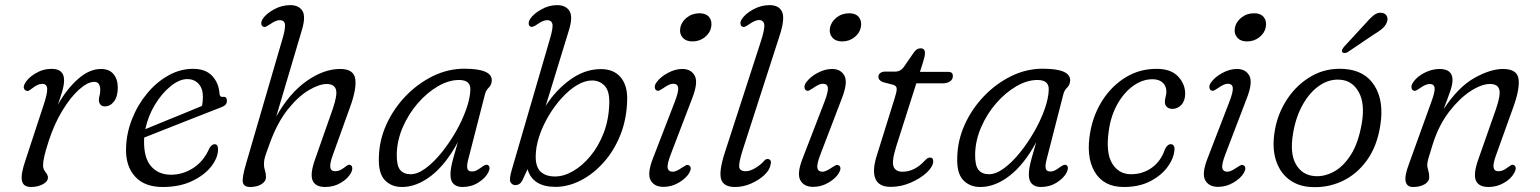

<svg xmlns="http://www.w3.org/2000/svg" viewBox="-20 -738 6150 767"><path d="M85.5 -375.5Q79 -377 76 -384.2Q73 -391.5 78 -401.5Q89.5 -425.5 120.5 -444.2Q151.5 -463 186 -463Q236 -463 236 -417.5Q236 -398.5 228.5 -373Q221 -347.5 211 -319.5Q246.5 -382.5 291.8 -422.5Q337 -462.5 383.5 -462.5Q416.5 -462.5 433.5 -442Q450.5 -421.5 450.5 -388Q450.5 -352.5 435.5 -332.8Q420.5 -313 398.5 -313Q387 -313 381 -320.5Q375 -328 375 -338.5Q375 -347 377.8 -356.5Q380.5 -366 380.5 -378.5Q380.5 -393 375 -402Q369.5 -411 356.5 -411Q330 -411 295.8 -380.2Q261.5 -349.5 229 -296Q196.5 -242.5 174.5 -174.5Q162 -135.5 157 -113.8Q152 -92 152 -77Q152 -62.5 161.8 -50.5Q171.5 -38.5 171.5 -29Q171.5 -13 151.2 -2Q131 9 103.5 9Q72.5 9 67.5 -16.8Q62.5 -42.5 82 -98.5L154.5 -319.5Q169 -362.5 168.5 -382.8Q168 -403 148 -403Q131.5 -403 110.5 -386.5Q103.5 -381 97.2 -377Q91 -373 85.5 -375.5Z M851 -141.5Q851 -108 824 -73.2Q797 -38.5 747.5 -14.8Q698 9 630 9Q557.5 9 519.8 -32.5Q482 -74 483.5 -143Q484.5 -204 507 -261.2Q529.5 -318.5 567 -364Q604.5 -409.5 652 -436.2Q699.5 -463 751 -463Q802 -463 828.2 -434.2Q854.5 -405.5 857 -362.5Q858.5 -349.5 870 -351Q886.5 -353.5 886.5 -335Q886.5 -317 862.5 -309Q829.5 -296 787 -279.5Q744.5 -263 700.5 -245.5Q656.5 -228 618.2 -213Q580 -198 556 -188.5Q555.5 -182.5 555.5 -176Q554.5 -106.5 584 -73.2Q613.5 -40 663 -40Q710.5 -40 752.2 -67Q794 -94 816 -145Q826 -162 837 -162Q851 -162 851 -141.5ZM728 -422Q697 -422 662 -394Q627 -366 599.2 -320.2Q571.5 -274.5 560.5 -222Q588 -233.5 628 -249.8Q668 -266 710.2 -283.2Q752.5 -300.5 787 -315Q790.5 -330 790.5 -352Q790.5 -384 773.5 -403Q756.5 -422 728 -422Z M1382.5 -48Q1370.5 -25 1342 -8Q1313.5 9 1279.5 9Q1239 9 1228.5 -17.8Q1218 -44.5 1239.5 -104L1309 -302Q1329 -360 1321.8 -381.2Q1314.5 -402.5 1285 -402.5Q1256 -402.5 1214.2 -378.2Q1172.5 -354 1130.5 -301.8Q1088.5 -249.5 1058 -166.5Q1048.5 -140 1043.2 -125.2Q1038 -110.5 1036.2 -101Q1034.5 -91.5 1034.5 -81Q1034.5 -68.5 1038.5 -57Q1042.5 -45.5 1042.5 -31.5Q1042.5 -13 1024.2 -2Q1006 9 979.5 9Q954.5 9 950.2 -9.2Q946 -27.5 964.5 -89.5L1108.5 -583Q1120 -622 1118.5 -639.8Q1117 -657.5 1096.5 -657.5Q1082.5 -657.5 1058.5 -641Q1051 -636 1043.8 -632.2Q1036.5 -628.5 1030.5 -632Q1024 -635.5 1023.8 -644Q1023.5 -652.5 1029.5 -662.5Q1043 -683 1074 -700.2Q1105 -717.5 1139.5 -717.5Q1173.5 -717.5 1188 -694.8Q1202.5 -672 1185.5 -616.5L1083.5 -272.5Q1135.5 -365 1204.2 -413.8Q1273 -462.5 1339 -462.5Q1393.5 -462.5 1399.2 -422.5Q1405 -382.5 1378 -309L1309.5 -118.5Q1297 -84.5 1299.5 -69.2Q1302 -54 1318.5 -54Q1327 -54 1336 -57.2Q1345 -60.5 1356.5 -69.5Q1364 -75.5 1369.5 -78.5Q1375 -81.5 1381.5 -78Q1387 -74.5 1387.2 -66Q1387.5 -57.5 1382.5 -48Z M1849.5 -97Q1844.5 -76.5 1847 -64.8Q1849.5 -53 1865.5 -53Q1875.5 -53 1884.5 -57.8Q1893.5 -62.5 1903.5 -70Q1921 -83 1928.5 -79Q1941.5 -71.5 1930.5 -49Q1919.5 -27 1891.2 -9Q1863 9 1827.5 9Q1805 9 1792.2 -3Q1779.5 -15 1779.5 -41Q1779.5 -53 1781.8 -67.2Q1784 -81.5 1790.5 -105.2Q1797 -129 1809 -170Q1760.5 -80.5 1702.5 -35.8Q1644.5 9 1586 9Q1543 9 1517 -18.8Q1491 -46.5 1493.5 -110Q1495 -177.5 1523.5 -240.5Q1552 -303.5 1600.2 -353.8Q1648.5 -404 1709 -433.8Q1769.5 -463.5 1835 -463.5Q1947 -463.5 1944.5 -415.5Q1943.5 -398.5 1932.5 -388Q1921.5 -377.5 1917.5 -362ZM1565 -124Q1564 -77 1578.2 -59.5Q1592.5 -42 1620 -42Q1648 -42 1680 -65.5Q1712 -89 1743.2 -127.5Q1774.5 -166 1800.5 -211.2Q1826.5 -256.5 1842.2 -300.8Q1858 -345 1859 -379.5Q1860.5 -418.5 1814 -418.5Q1772.5 -418.5 1729.2 -393.2Q1686 -368 1649.2 -325.8Q1612.5 -283.5 1589.5 -231Q1566.5 -178.5 1565 -124Z M2177 -583Q2190.5 -628.5 2186.5 -643Q2182.5 -657.5 2165.5 -657.5Q2150 -657.5 2126.5 -641Q2107 -627 2098.5 -632Q2092.5 -635.5 2092 -643.8Q2091.5 -652 2098 -662.5Q2111 -682.5 2141.8 -700Q2172.5 -717.5 2205 -717.5Q2240.5 -717.5 2255 -694Q2269.5 -670.5 2252.5 -616.5L2160 -315Q2200 -378 2258.2 -420Q2316.5 -462 2380.5 -462Q2431.5 -462 2459 -429.8Q2486.5 -397.5 2485.5 -341Q2484 -263.5 2458.5 -199.5Q2433 -135.5 2391.2 -89Q2349.5 -42.5 2299.5 -17Q2249.5 8.5 2199 8.5Q2108 8.5 2087.5 -62L2065.5 -15Q2056 1.5 2039 1.5Q2026 1.5 2019.5 -10.2Q2013 -22 2025 -61.5ZM2345 -416.5Q2316 -416.5 2284.5 -397.5Q2253 -378.5 2223.8 -346.2Q2194.5 -314 2171 -274.2Q2147.5 -234.5 2133.8 -192.5Q2120 -150.5 2120 -112Q2120 -70.5 2140.2 -51.8Q2160.5 -33 2197.5 -33Q2232 -33 2269 -54.2Q2306 -75.5 2338.5 -114.5Q2371 -153.5 2391.8 -207.5Q2412.5 -261.5 2414 -327Q2415 -375 2395 -395.8Q2375 -416.5 2345 -416.5Z M2746 -572.5Q2720.5 -572.5 2707 -588Q2693.5 -603.5 2697.5 -625.5Q2701.5 -650 2723.2 -667.5Q2745 -685 2774.5 -685Q2800.5 -685 2813 -669.5Q2825.5 -654 2821 -630Q2817 -606.5 2795.8 -589.5Q2774.5 -572.5 2746 -572.5ZM2660.5 -124Q2644.5 -83 2647.2 -67.5Q2650 -52 2668 -52Q2681 -52 2705.5 -69Q2713.5 -74 2719.8 -77.5Q2726 -81 2732.5 -77.5Q2746 -69 2733 -46.5Q2720.5 -25.5 2691.8 -8.5Q2663 8.5 2630.5 8.5Q2593.5 8.5 2579 -18.2Q2564.5 -45 2589 -107L2674.5 -328.5Q2691 -370.5 2689.2 -387Q2687.5 -403.5 2669 -403.5Q2654.5 -403.5 2630 -386Q2622 -380.5 2615.2 -377Q2608.5 -373.5 2602.5 -377Q2596.5 -380.5 2595.8 -389.2Q2595 -398 2601.5 -407.5Q2617 -430 2647 -446.2Q2677 -462.5 2705.5 -462.5Q2741 -462.5 2755.5 -435.2Q2770 -408 2744.5 -343.5Z M3095 -597.5 2947.5 -140.5Q2931 -88.5 2933 -71.2Q2935 -54 2959 -54Q2977 -54 2998.8 -67.5Q3020.5 -81 3033.5 -96.5Q3041.5 -105 3050 -102.5Q3064 -98.5 3058 -79Q3054.5 -58.5 3032.8 -38.2Q3011 -18 2979.8 -4.5Q2948.5 9 2916.5 9Q2869.5 9 2860.5 -22.8Q2851.5 -54.5 2875.5 -128.5L3017.5 -566.5Q3036 -622.5 3033 -640.2Q3030 -658 3012 -658Q2997 -658 2972.5 -641Q2965.5 -636 2958.2 -632.2Q2951 -628.5 2944.5 -632Q2939.5 -634.5 2938 -643Q2936.5 -651.5 2944 -662.5Q2957 -682.5 2988.2 -700Q3019.5 -717.5 3054 -717.5Q3092 -717.5 3104.2 -690.8Q3116.5 -664 3095 -597.5Z M3344 -572.5Q3318.5 -572.5 3305 -588Q3291.5 -603.5 3295.5 -625.5Q3299.5 -650 3321.2 -667.5Q3343 -685 3372.5 -685Q3398.5 -685 3411 -669.5Q3423.5 -654 3419 -630Q3415 -606.5 3393.8 -589.5Q3372.5 -572.5 3344 -572.5ZM3258.5 -124Q3242.5 -83 3245.2 -67.5Q3248 -52 3266 -52Q3279 -52 3303.5 -69Q3311.5 -74 3317.8 -77.5Q3324 -81 3330.5 -77.5Q3344 -69 3331 -46.5Q3318.5 -25.5 3289.8 -8.5Q3261 8.5 3228.5 8.5Q3191.5 8.5 3177 -18.2Q3162.5 -45 3187 -107L3272.5 -328.5Q3289 -370.5 3287.2 -387Q3285.5 -403.5 3267 -403.5Q3252.5 -403.5 3228 -386Q3220 -380.5 3213.2 -377Q3206.5 -373.5 3200.5 -377Q3194.5 -380.5 3193.8 -389.2Q3193 -398 3199.5 -407.5Q3215 -430 3245 -446.2Q3275 -462.5 3303.5 -462.5Q3339 -462.5 3353.5 -435.2Q3368 -408 3342.5 -343.5Z M3549 -399 3507 -410Q3489 -417 3489 -432Q3489 -440.5 3496.5 -446.2Q3504 -452 3515.5 -452H3557.5Q3576.5 -452 3589.5 -469L3631 -529Q3642 -545 3657.5 -545Q3675 -545 3675 -526.5Q3675 -519 3672.8 -509Q3670.5 -499 3666.5 -487L3655 -451H3768Q3786.5 -451 3786.5 -434.5Q3786.5 -420.5 3775 -412.8Q3763.5 -405 3744.5 -405H3640.5L3561 -155.5Q3541.5 -93.5 3549.5 -72.8Q3557.5 -52 3585.5 -52Q3634 -52 3675 -97Q3682.5 -104.5 3686.2 -106.5Q3690 -108.5 3695.5 -108.5Q3708 -108.5 3708 -94Q3708 -73 3682.8 -49.2Q3657.5 -25.5 3618.5 -8.5Q3579.5 8.5 3538.5 8.5Q3489.5 8.5 3476.5 -25.5Q3463.5 -59.5 3484 -121L3553.5 -344Q3562 -370 3562.2 -382.2Q3562.5 -394.5 3549 -399Z M4160 -97Q4155 -76.5 4157.5 -64.8Q4160 -53 4176 -53Q4186 -53 4195 -57.8Q4204 -62.5 4214 -70Q4231.5 -83 4239 -79Q4252 -71.5 4241 -49Q4230 -27 4201.8 -9Q4173.5 9 4138 9Q4115.5 9 4102.8 -3Q4090 -15 4090 -41Q4090 -53 4092.2 -67.2Q4094.5 -81.5 4101 -105.2Q4107.5 -129 4119.5 -170Q4071 -80.5 4013 -35.8Q3955 9 3896.5 9Q3853.5 9 3827.5 -18.8Q3801.5 -46.5 3804 -110Q3805.5 -177.5 3834 -240.5Q3862.5 -303.5 3910.8 -353.8Q3959 -404 4019.5 -433.8Q4080 -463.5 4145.5 -463.5Q4257.5 -463.5 4255 -415.5Q4254 -398.5 4243 -388Q4232 -377.5 4228 -362ZM3875.5 -124Q3874.5 -77 3888.8 -59.5Q3903 -42 3930.5 -42Q3958.5 -42 3990.5 -65.5Q4022.5 -89 4053.8 -127.5Q4085 -166 4111 -211.2Q4137 -256.5 4152.8 -300.8Q4168.5 -345 4169.5 -379.5Q4171 -418.5 4124.5 -418.5Q4083 -418.5 4039.8 -393.2Q3996.5 -368 3959.8 -325.8Q3923 -283.5 3900 -231Q3877 -178.5 3875.5 -124Z M4584 -421.5Q4544 -421.5 4507.2 -395.2Q4470.5 -369 4444.2 -322.8Q4418 -276.5 4409.5 -217Q4396.5 -127.5 4423 -84.8Q4449.5 -42 4498 -42Q4545 -42 4581.2 -68Q4617.5 -94 4633.5 -141Q4643 -162 4657.5 -162Q4664.5 -162 4668.8 -155.8Q4673 -149.5 4671.5 -138.5Q4669.5 -106.5 4645 -72.2Q4620.5 -38 4576 -14.5Q4531.5 9 4469 9Q4388.5 9 4352.8 -52Q4317 -113 4336 -214.5Q4349 -283.5 4385.8 -339.8Q4422.5 -396 4477.5 -429.5Q4532.5 -463 4600.5 -463Q4657.5 -463 4686.2 -432.5Q4715 -402 4714.5 -362.5Q4714 -334.5 4699 -318.8Q4684 -303 4663.5 -303Q4649.5 -303 4641.2 -311Q4633 -319 4633.5 -332Q4633.5 -340 4636.2 -350.5Q4639 -361 4639.5 -372Q4639.5 -394 4624.8 -407.8Q4610 -421.5 4584 -421.5Z M4961.5 -572.5Q4936 -572.5 4922.5 -588Q4909 -603.5 4913 -625.5Q4917 -650 4938.8 -667.5Q4960.5 -685 4990 -685Q5016 -685 5028.5 -669.5Q5041 -654 5036.5 -630Q5032.5 -606.5 5011.2 -589.5Q4990 -572.5 4961.5 -572.5ZM4876 -124Q4860 -83 4862.8 -67.5Q4865.5 -52 4883.5 -52Q4896.5 -52 4921 -69Q4929 -74 4935.2 -77.5Q4941.5 -81 4948 -77.5Q4961.5 -69 4948.5 -46.5Q4936 -25.5 4907.2 -8.5Q4878.5 8.5 4846 8.5Q4809 8.5 4794.5 -18.2Q4780 -45 4804.5 -107L4890 -328.5Q4906.5 -370.5 4904.8 -387Q4903 -403.5 4884.5 -403.5Q4870 -403.5 4845.5 -386Q4837.5 -380.5 4830.8 -377Q4824 -373.5 4818 -377Q4812 -380.5 4811.2 -389.2Q4810.5 -398 4817 -407.5Q4832.5 -430 4862.5 -446.2Q4892.5 -462.5 4921 -462.5Q4956.5 -462.5 4971 -435.2Q4985.5 -408 4960 -343.5Z M5350 -462.5Q5432.5 -457 5471 -395.5Q5509.5 -334 5494 -237Q5481 -153 5439.8 -96.5Q5398.5 -40 5339.5 -13.2Q5280.5 13.5 5214.5 9Q5163 5.5 5127 -23Q5091 -51.5 5076 -101.5Q5061 -151.5 5073 -219Q5085 -287 5123.5 -344.2Q5162 -401.5 5220.2 -434.5Q5278.5 -467.5 5350 -462.5ZM5232 -34.5Q5270 -31.5 5308.2 -52Q5346.5 -72.5 5376.5 -119.8Q5406.5 -167 5420 -245Q5433.5 -324 5408 -370Q5382.5 -416 5334 -419.5Q5291 -423 5252.5 -397.2Q5214 -371.5 5185.8 -322.8Q5157.5 -274 5146 -208Q5131.5 -126 5156.8 -82Q5182 -38 5232 -34.5ZM5431.5 -640.5Q5451.5 -664 5467.8 -677Q5484 -690 5502 -686.5Q5516 -683.5 5520.8 -672Q5525.5 -660.5 5519.5 -647Q5513.5 -633 5500 -622Q5486.5 -611 5467 -599.5L5362.5 -529Q5357 -526.5 5351.2 -526.2Q5345.5 -526 5342.5 -529.5Q5339 -534 5341.8 -539.8Q5344.5 -545.5 5349 -551Z M5625 -377Q5619 -380.5 5618.5 -389.2Q5618 -398 5624 -407.5Q5640 -432 5670.5 -447.2Q5701 -462.5 5730.5 -462.5Q5782.5 -462.5 5782.5 -418.5Q5782.5 -401 5774 -375.8Q5765.5 -350.5 5747 -302Q5805.5 -390.5 5869.8 -426.5Q5934 -462.5 5984 -462.5Q6040.5 -462.5 6046.2 -422.8Q6052 -383 6025 -309L5956.5 -118.5Q5944 -84.5 5946.5 -69.2Q5949 -54 5965.5 -54Q5974 -54 5983 -57.2Q5992 -60.5 6003.5 -69.5Q6011 -75 6016.5 -78.2Q6022 -81.5 6028.5 -78Q6041 -70 6029.5 -48Q6016 -23 5987.2 -7Q5958.5 9 5927 9Q5886 9 5875.5 -17.8Q5865 -44.5 5886.5 -104L5956 -302Q5975.5 -358.5 5969.2 -380.5Q5963 -402.5 5932 -402.5Q5898.5 -402.5 5854.2 -373.8Q5810 -345 5769.2 -292Q5728.5 -239 5705 -166.5Q5690.5 -121 5686 -104.8Q5681.5 -88.5 5681.5 -79Q5681.5 -70 5685.5 -57.5Q5689.5 -45 5689.5 -31Q5689.5 -12.5 5671 -1.8Q5652.5 9 5624.5 9Q5600 9 5595.2 -13.5Q5590.5 -36 5609 -84.5L5697 -328.5Q5713 -371 5711 -386.8Q5709 -402.5 5691 -402.5Q5676 -402.5 5652.5 -386Q5644 -380 5637.5 -376.8Q5631 -373.5 5625 -377Z"/></svg>

Font: Fraunces 9pt S100 Light
Style: Italic
Weight: 300
Italic angle: -16°
Version: Version 1.000; ttfautohint (v1.8.3)